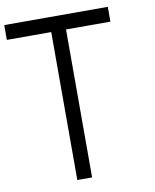

<svg xmlns="http://www.w3.org/2000/svg" viewBox="-98 -991 862 1065"><g transform="rotate(-10 333.5 -458.5)"><path d="M333.3 0H250V-833.3H0V-916.7H583.3V-833.3H333.3Z"/></g></svg>

Font: Galmuri11 Regular
Style: Regular
Weight: 400
Designer: Minseo Lee (Quiple)
Version: Version 2.356;hotconv 1.1.0;makeotfexe 2.6.0 DEVELOPMENT